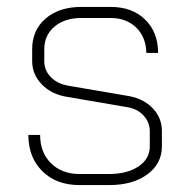

<svg xmlns="http://www.w3.org/2000/svg" viewBox="-20 -527 546 555"><path d="M62 -137H96Q96 -86 127.5 -55Q159 -24 210 -24H295Q348 -24 380.5 -46Q413 -68 413 -104V-148Q413 -173 395.5 -192.5Q378 -212 349 -217L174 -247Q129 -254 101 -283Q73 -312 73 -350V-385Q73 -440 112 -473.5Q151 -507 215 -507H300Q362 -507 399.5 -470.5Q437 -434 437 -374H403Q402 -420 373.5 -447.5Q345 -475 300 -475H215Q167 -475 137.5 -450Q108 -425 108 -385V-350Q108 -323 127.5 -303.5Q147 -284 179 -279L354 -249Q396 -241 422 -213.5Q448 -186 448 -148V-104Q448 -54 406 -23Q364 8 295 8H210Q143 8 102.5 -32Q62 -72 62 -137Z"/></svg>

Font: Bai Jamjuree ExtraLight
Style: Regular
Weight: 275
Designer: Katatrad Aksorn Co.,Ltd.
Foundry: Cadson Demak Co.,Ltd.
Version: Version 1.000; ttfautohint (v1.6)